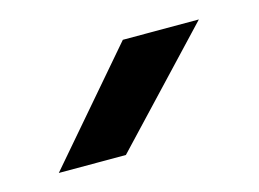

<svg xmlns="http://www.w3.org/2000/svg" viewBox="-42 -789 419 311"><g transform="rotate(-15 167.0 -633.0)"><path d="M25 -542.5 181 -724H308.5L137.5 -542.5Z"/></g></svg>

Font: Science Gothic
Style: Regular
Weight: 400
Designer: Thomas Phinney, Vassil Kateliev, Brandon Buerkle
Foundry: Font Detective LLC
Version: Version 1.018